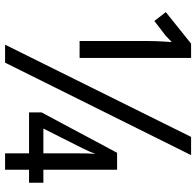

<svg xmlns="http://www.w3.org/2000/svg" viewBox="-28 -726 754 737"><g transform="rotate(90 348.5 -357.0)"><path d="M151 0 505 -714H575L220 0ZM137 -549Q137 -564 137.5 -579Q138 -594 139 -609.5Q140 -625 141 -640Q133 -633 127 -626.5Q121 -620 116 -616L60 -573L26 -617L147 -714H202V-286H137ZM568 0V-92H411V-140L566 -430H631V-147H681V-92H631V0ZM473 -147H568V-269Q568 -295 568.5 -314.5Q569 -334 570 -347Q567 -338 562 -326Q557 -314 549 -298Z"/></g></svg>

Font: Noto Sans Display ExtraCondensed
Style: Regular
Weight: 400
Width: 2
Version: Version 2.003